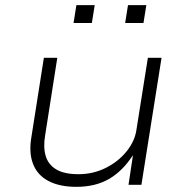

<svg xmlns="http://www.w3.org/2000/svg" viewBox="-20 -716 719 744"><path d="M276 8Q211 8 168 -14.5Q125 -37 108 -81Q91 -125 102 -187L150 -492H202L155 -192Q147 -146 157 -112Q167 -78 198 -59.5Q229 -41 284 -41Q341 -41 390 -65.5Q439 -90 471 -130Q503 -170 509 -215L553 -492H606L528 0H478L495 -113H494Q454 -52 401.5 -22Q349 8 276 8ZM465 -627 476 -696H547L536 -627ZM265 -627 276 -696H347L336 -627Z"/></svg>

Font: Nunito Sans 7pt SemiExpanded ExtraLight
Style: Italic
Weight: 250
Width: 6
Italic angle: -9°
Designer: Vernon Adams
Foundry: Vernon Adams
Version: Version 3.101;gftools[0.9.27]